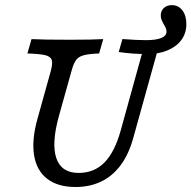

<svg xmlns="http://www.w3.org/2000/svg" viewBox="-20 -725 754 756"><path d="M127.1 -255.6 179.9 -445.2Q188 -475 183.7 -488.7Q179.5 -502.4 158.2 -507.7Q136.9 -512.9 87.9 -514.5L104.1 -571Q148.9 -568.5 255.3 -568.5Q344.4 -568.5 386.5 -571L370.3 -514.5Q329.2 -512.9 309.1 -507.3Q289 -501.7 279.3 -488.3Q269.5 -475 261.5 -445.2L212.3 -269.4Q182 -160.4 201.8 -102.3Q221.6 -44.1 289.6 -44.1Q350.6 -44.1 391.1 -85Q431.5 -125.8 455.3 -211.3L549 -550H607.1L505.3 -183.9Q487.5 -118.4 455.6 -75.3Q423.7 -32.1 378.9 -10.4Q334 11.3 277.2 11.3Q207.9 11.3 166.1 -20.8Q124.3 -52.8 114.3 -112.9Q104.3 -173 127.1 -255.6ZM447.5 -520.2 462 -571.2Q519.8 -566.9 554.5 -566.9Q594.3 -566.9 614.9 -575.4Q635.6 -583.9 635.6 -600.8Q635.6 -608.1 632.8 -614.5Q629.9 -621 625.1 -629Q619.4 -638.7 616.2 -646.8Q613 -654.8 613 -663.7Q613 -682.3 625.1 -693.5Q637.2 -704.8 656.5 -704.8Q682.3 -704.8 698.1 -684.3Q713.8 -663.7 713.8 -629.8Q713.8 -595.2 694.8 -568.5Q675.7 -541.9 640.5 -527Q605.3 -512.1 560 -512.1Q532.6 -512.1 503.5 -514.1Q474.3 -516.2 447.5 -520.2Z"/></svg>

Font: Playfair Micro SmCond SmLight
Style: Italic
Weight: 360
Width: 4
Italic angle: -15.6°
Designer: Claus Eggers Sørensen
Foundry: Claus Eggers Sørensen
Version: Version 2.203;Glyphs 3.3 (3326)